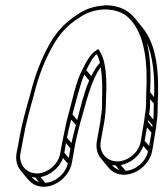

<svg xmlns="http://www.w3.org/2000/svg" viewBox="-20 -592 640 734"><path d="M58 -5 69 -63C79 -121 94 -173 110 -231C128 -304 151 -362 181 -415C206 -461 240 -498 281 -523C307 -542 339 -554 378 -556C431 -556 462 -538 484 -511C535 -449 545 -347 539 -234C538 -204 540 -185 534 -152C532 -141 532 -132 530 -123L518 -51C511 -9 469 25 428 25C387 25 358 -10 365 -51L378 -123C384 -156 385 -186 385 -212C389 -283 388 -365 355 -405L350 -401C322 -384 308 -351 294 -324C270 -280 256 -204 241 -153C234 -127 226 -89 221 -63L210 -5C203 36 162 71 121 71C80 71 51 36 58 -5ZM568 -196C567 -173 568 -157 566 -135L550 -155C554 -178 554 -195 554 -213ZM569 -221 554 -239C557 -307 556 -374 541 -430C565 -376 572 -300 569 -221ZM563 -113C563 -111 562 -108 562 -106L546 -126C546 -128 547 -131 547 -133ZM559 -85 550 -34 533 -54 542 -105ZM546 -13C537 26 499 59 460 61L442 39C480 32 515 3 528 -34ZM436 58C425 54 415 48 408 39C412 40 417 40 422 40ZM321 -284C302 -242 288 -182 275 -133L257 -155C270 -202 285 -265 302 -307ZM329 -301 310 -324C323 -349 332 -371 350 -385C355 -377 359 -364 362 -352C348 -337 338 -319 329 -301ZM270 -114C265 -94 258 -67 253 -45L236 -66C240 -86 246 -113 252 -135ZM249 -25C247 -13 245 0 243 12L226 -8L232 -45ZM239 33C231 72 192 105 153 107L135 85C173 78 208 48 221 12ZM129 104C118 100 108 94 101 85C105 86 110 86 115 86ZM363 -123 350 -51C346 -26 352 -3 366 14L395 49C408 65 429 76 454 76C504 76 553 34 562 -16L574 -88C576 -97 577 -106 578 -117C584 -152 582 -172 583 -201C589 -315 579 -421 525 -486L496 -522C472 -551 438 -572 381 -572L380 -571C338 -569 303 -556 274 -535C230 -507 195 -470 168 -421C138 -366 114 -306 96 -233C80 -176 64 -122 54 -63L43 -5C39 20 45 43 59 60L88 95C102 111 122 122 147 122C197 122 246 79 255 30L265 -28C269 -53 279 -91 285 -116C308 -194 326 -282 365 -335C371 -298 372 -253 370 -210C370 -193 371 -182 369 -169C367 -158 365 -135 363 -123Z"/></svg>

Font: Blanket
Style: Ugh
Weight: 900
Foundry: Cannot Into Space Fonts
Version: Version 0.9